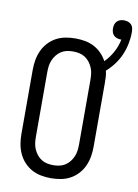

<svg xmlns="http://www.w3.org/2000/svg" viewBox="-96 -945 731 1016"><g transform="rotate(10 269.0 -437.0)"><path d="M250 8Q223 8 196.5 3Q170 -2 147 -14.5Q124 -27 105.5 -47Q87 -67 76 -91.5Q65 -116 60.5 -142Q56 -168 56 -195V-540Q56 -567 60.5 -593Q65 -619 76 -643.5Q87 -668 105.5 -688Q124 -708 147 -720.5Q170 -733 196.5 -738Q223 -743 250 -743Q276 -743 301.5 -738.5Q327 -734 349.5 -722.5Q372 -711 390.5 -692.5Q409 -674 421 -651Q447 -677 465 -710Q483 -743 490 -779H486Q476 -779 466 -782.5Q456 -786 449 -793Q442 -800 439 -810Q436 -820 436 -831Q436 -841 439 -851Q442 -861 449.5 -868.5Q457 -876 467 -879Q477 -882 487 -882Q498 -882 508.5 -878.5Q519 -875 526.5 -867Q534 -859 536 -848Q538 -837 538 -826Q538 -795 531.5 -763.5Q525 -732 512.5 -703.5Q500 -675 481 -649.5Q462 -624 438 -603Q442 -588 443 -572Q444 -556 444 -540V-195Q444 -168 439.5 -142Q435 -116 424 -91.5Q413 -67 394.5 -47Q376 -27 353 -14.5Q330 -2 303.5 3Q277 8 250 8ZM250 -62Q267 -62 283.5 -65.5Q300 -69 314 -78Q328 -87 338.5 -100.5Q349 -114 355.5 -129.5Q362 -145 364 -161.5Q366 -178 366 -195V-540Q366 -557 364 -573.5Q362 -590 355.5 -605.5Q349 -621 338.5 -634.5Q328 -648 314 -657Q300 -666 283.5 -669.5Q267 -673 250 -673Q233 -673 216.5 -669.5Q200 -666 186 -657Q172 -648 161.5 -634.5Q151 -621 144.5 -605.5Q138 -590 136 -573.5Q134 -557 134 -540V-195Q134 -178 136 -161.5Q138 -145 144.5 -129.5Q151 -114 161.5 -100.5Q172 -87 186 -78Q200 -69 216.5 -65.5Q233 -62 250 -62Z"/></g></svg>

Font: Iosevka Term SS14
Style: Regular
Weight: 400
Monospace: yes
Designer: Belleve Invis
Foundry: Belleve Invis
Version: Version 24.1.1; ttfautohint (v1.8.4)